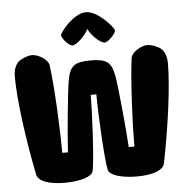

<svg xmlns="http://www.w3.org/2000/svg" viewBox="-51 -750 793 812"><g transform="rotate(-5 345.0 -344.5)"><path d="M275 -565C291 -565 329 -599 343 -629C356 -599 395 -565 411 -565C427 -565 459 -600 459 -612C459 -624 394 -700 343 -700C291 -700 230 -624 230 -612C230 -600 258 -565 275 -565ZM636 -525C622 -532 605 -539 590 -539C562 -539 522 -513 519 -490C506 -393 498 -209 498 -116H474C470 -189 453 -368 444 -420C433 -480 413 -495 345 -495C277 -495 257 -480 246 -420C237 -368 220 -189 216 -116H192C192 -209 184 -393 171 -490C168 -513 128 -539 100 -539C85 -539 68 -532 54 -525C32 -514 20 -489 20 -454C20 -360 42 -191 74 -33C80 -7 121 11 192 11C259 11 308 -5 313 -28C323 -73 333 -269 333 -350H357C357 -269 367 -73 377 -28C382 -5 431 11 498 11C569 11 610 -7 616 -33C648 -191 670 -360 670 -454C670 -489 658 -514 636 -525Z"/></g></svg>

Font: Manosque
Style: Regular
Weight: 400
Designer: Ariel Martín Pérez
Foundry: Ariel Martín Pérez
Version: Version 1.005;hotconv 1.0.109;makeotfexe 2.5.65596